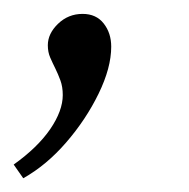

<svg xmlns="http://www.w3.org/2000/svg" viewBox="-46 -100 270 275"><path d="M-12.7 155.3 -26.4 135.7Q7.8 111.3 25.9 85Q43.9 58.6 43.9 36.1Q43.9 24.4 40.5 15.1Q37.1 5.9 33.2 -2Q29.3 -9.8 25.9 -17.6Q22.5 -25.4 22.5 -35.2Q22.5 -51.8 37.1 -65.9Q51.8 -80.1 72.3 -80.1Q91.8 -80.1 102.5 -66.4Q113.3 -52.7 113.3 -33.2Q113.3 -2.9 95.2 34.2Q77.1 71.3 48.8 104Q20.5 136.7 -12.7 155.3Z"/></svg>

Font: Crimson Pro ExtraLight
Style: Italic
Weight: 250
Italic angle: -12°
Designer: Jacques Le Bailly
Foundry: Baron von Fonthausen
Version: Version 1.003